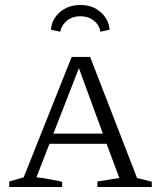

<svg xmlns="http://www.w3.org/2000/svg" viewBox="-20 -749 646 769"><path d="M529 -36Q545 -32 554 -30Q563 -28 588 -21V0H370V-22L458 -36L407 -173H178L126 -39Q155 -36 179 -31Q203 -26 229 -21V0H17V-22L75 -39L267 -521H341ZM194 -214H392L296 -476ZM302 -729Q351 -729 383.5 -700Q416 -671 419 -630L382 -622Q378 -649 355.5 -666.5Q333 -684 302 -684Q270 -684 248.5 -666.5Q227 -649 221 -622L184 -630Q187 -672 220 -700.5Q253 -729 302 -729Z"/></svg>

Font: Piazzolla SC Light
Style: Regular
Weight: 300
Designer: Juan Pablo del Peral
Foundry: Huerta Tipografica
Version: Version 1.330